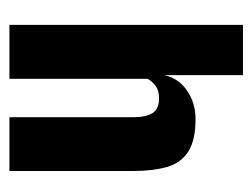

<svg xmlns="http://www.w3.org/2000/svg" viewBox="-84 -451 535 407"><g transform="rotate(-90 183.5 -247.5)"><path d="M227.8 0V-167.5Q221.5 -136.6 195.1 -118.6Q168.8 -100.5 134.9 -100.5Q89.3 -100.5 65.3 -116.2Q41.3 -131.8 32.9 -161.6Q24.5 -191.4 24.5 -232.8V-495H138.5V-232.9Q138.5 -205.8 147.2 -191.8Q155.8 -177.8 178.8 -177.8Q195.5 -177.8 205.7 -185.8Q216 -193.8 220 -202.5V-495H334.3V0Z"/></g></svg>

Font: Alumni Sans SC Thin
Style: Regular
Weight: 100
Designer: Robert E. Leuschke
Foundry: Robert E. Leuschke
Version: Version 1.018